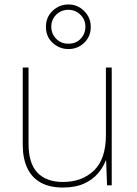

<svg xmlns="http://www.w3.org/2000/svg" viewBox="-20 -831 613 861"><path d="M481 -528V0H460L456 -111H454Q443 -81 419 -53Q395 -25 356.5 -7.5Q318 10 262 10Q203 10 163 -12Q123 -34 102.5 -77Q82 -120 82 -182V-528H108V-186Q108 -98 148 -56.5Q188 -15 262 -15Q348 -15 401.5 -66.5Q455 -118 455 -226V-528ZM287 -611Q247 -611 216.5 -638.5Q186 -666 186 -711Q186 -754 216 -782.5Q246 -811 287 -811Q328 -811 357.5 -781.5Q387 -752 387 -711Q387 -667 357.5 -639Q328 -611 287 -611ZM287 -635Q321 -635 342 -657.5Q363 -680 363 -711Q363 -743 340.5 -765Q318 -787 287 -787Q254 -787 232 -765Q210 -743 210 -711Q210 -680 231.5 -657.5Q253 -635 287 -635Z"/></svg>

Font: Noto Sans Cham Thin
Style: Regular
Weight: 250
Version: Version 2.002